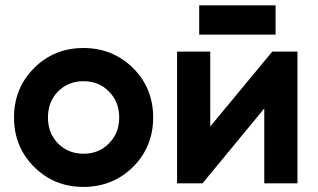

<svg xmlns="http://www.w3.org/2000/svg" viewBox="-20 -696 1209 729"><path d="M296.9 13.7Q185.5 13.7 109.4 -62.5Q33.2 -138.7 33.2 -250Q33.2 -361.3 109.4 -437.5Q185.5 -513.7 296.9 -513.7Q408.2 -513.7 485.4 -437.5Q561.5 -361.3 561.5 -250Q561.5 -138.7 485.4 -62.5Q408.2 13.7 296.9 13.7ZM296.9 -112.3Q355.5 -112.3 393.6 -151.4Q432.6 -190.4 432.6 -250Q432.6 -309.6 393.6 -348.6Q355.5 -387.7 296.9 -387.7Q239.3 -387.7 200.2 -348.6Q162.1 -309.6 162.1 -250Q162.1 -190.4 200.2 -151.4Q239.3 -112.3 296.9 -112.3Z M736.3 -564.5Q736.3 -591.8 736.3 -675.8Q809.6 -675.8 1026.4 -675.8Q1026.4 -648.4 1026.4 -564.5Q954.1 -564.5 736.3 -564.5ZM1013.7 -500Q1038.1 -500 1109.4 -500Q1109.4 -375 1109.4 0Q1078.1 0 983.4 0Q983.4 -71.3 983.4 -284.2Q924.8 -212.9 749 0Q724.6 0 652.3 0Q652.3 -125 652.3 -500Q684.6 -500 778.3 -500Q778.3 -428.7 778.3 -215.8Q837.9 -287.1 1013.7 -500Z"/></svg>

Font: LeFont
Style: Regular
Weight: 700
Designer: Leryon MEDIA
Version: Version 1.0